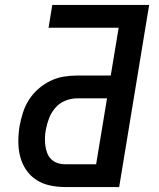

<svg xmlns="http://www.w3.org/2000/svg" viewBox="-20 -755 640 775"><path d="M243 0Q212 0 181.5 -6.5Q151 -13 126.5 -29Q102 -45 85.5 -69.5Q69 -94 61.5 -123Q54 -152 54 -183.5Q54 -215 59 -246Q64 -273 72.5 -300Q81 -327 96.5 -351.5Q112 -376 134 -395.5Q156 -415 182.5 -428Q209 -441 236 -445.5Q263 -450 290 -450H427L459 -643H176L191 -735H582L461 0ZM368 -92 412 -358H291Q267 -358 243.5 -348.5Q220 -339 203.5 -320Q187 -301 178 -277.5Q169 -254 165 -231Q162 -215 161.5 -199Q161 -183 163 -167.5Q165 -152 170.5 -137.5Q176 -123 186.5 -112.5Q197 -102 212 -97Q227 -92 243 -92Z"/></svg>

Font: Iosevka Semibold Extended
Style: Italic
Weight: 600
Width: 7
Italic angle: -9°
Monospace: yes
Designer: Belleve Invis
Foundry: Belleve Invis
Version: Version 32.5.0; ttfautohint (v1.8.4)